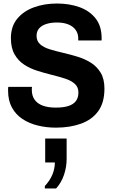

<svg xmlns="http://www.w3.org/2000/svg" viewBox="-20 -716 640 1092"><path d="M298 10Q244 10 195 -2Q146 -14 108 -39Q70 -64 48 -104Q26 -144 26 -200Q26 -206 26 -211.5Q26 -217 27 -222H162Q161 -217 161 -213Q161 -209 161 -204Q161 -172 176.5 -149.5Q192 -127 222.5 -115.5Q253 -104 297 -104Q340 -104 368.5 -113Q397 -122 411.5 -141Q426 -160 426 -190Q426 -221 405 -239.5Q384 -258 350 -269Q316 -280 275.5 -290Q235 -300 193.5 -313Q152 -326 118 -348Q84 -370 63 -406.5Q42 -443 42 -499Q42 -566 78 -609.5Q114 -653 173.5 -674.5Q233 -696 304 -696Q374 -696 431.5 -675.5Q489 -655 523.5 -611.5Q558 -568 558 -499V-486H425V-498Q425 -525 410.5 -545.5Q396 -566 369 -577Q342 -588 304 -588Q269 -588 243 -579.5Q217 -571 202.5 -554.5Q188 -538 188 -512Q188 -482 208.5 -464Q229 -446 263.5 -435.5Q298 -425 339 -415.5Q380 -406 421 -393.5Q462 -381 496.5 -359.5Q531 -338 552.5 -302.5Q574 -267 574 -212Q574 -132 538.5 -83.5Q503 -35 440.5 -12.5Q378 10 298 10ZM235 356V342Q264 311 278 277Q292 243 292 208H237V72H359V188Q359 234 344 278.5Q329 323 299 356Z"/></svg>

Font: Chivo Mono Medium SemiBold
Style: Regular
Weight: 600
Monospace: yes
Version: Version 1.008